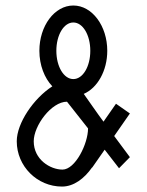

<svg xmlns="http://www.w3.org/2000/svg" viewBox="-20 -687 540 707"><path d="M125 -500C125 -447.1 143.6 -399.7 172.7 -369.1C103.6 -324.6 41.7 -233.5 41.7 -166.7C41.7 -75 116.7 0 208.3 0C251.6 0 290.3 -29.5 319 -70.4L319.5 -70L365.4 -135.8L418.3 -67.5L458.3 -108.3L400.5 -186.1L458.3 -269.2L407.1 -305L361.1 -239C336.2 -272.4 312.7 -307.3 288.4 -341.3C338.7 -363 375 -426.1 375 -500C375 -591.7 319.2 -666.7 250 -666.7C180.8 -666.7 125 -591.7 125 -500ZM104.2 -166.7C104.2 -224.2 169.2 -312.5 226.7 -312.5L304.2 -214.2C304.2 -157.4 257.1 -62.5 210.1 -62.5C165.3 -62.5 104.2 -99.2 104.2 -166.7ZM250 -395.8C215 -395.8 187.5 -441.7 187.5 -500C187.5 -558.3 215 -604.2 250 -604.2C285 -604.2 312.5 -558.3 312.5 -500C312.5 -441.7 285 -395.8 250 -395.8Z"/></svg>

Font: Amy Mono
Style: Regular
Weight: 400
Monospace: yes
Version: Version 001.000